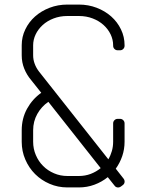

<svg xmlns="http://www.w3.org/2000/svg" viewBox="-20 -820 641 840"><path d="M420.5 -84.5C407.5 -73.8 392.9 -65.4 376.8 -59.2C360.6 -53.1 343.3 -50 325 -50H275C254.3 -50 234.8 -53.9 216.5 -61.8C198.2 -69.6 182.2 -80.2 168.8 -93.8C155.2 -107.2 144.6 -123.2 136.8 -141.5C128.9 -159.8 125 -179.3 125 -200V-250C125 -276 131.1 -299.8 143.2 -321.5C155.4 -343.2 171.5 -360.8 191.5 -374.5ZM525 -620V-622C525 -646.7 519.8 -669.8 509.2 -691.5C498.8 -713.2 484.5 -732 466.5 -748C448.5 -764 427.3 -776.7 403 -786C378.7 -795.3 352.7 -800 325 -800H275C247.3 -800 221.3 -795.3 197 -786C172.7 -776.7 151.5 -764 133.5 -748C115.5 -732 101.2 -713.2 90.8 -691.5C80.2 -669.8 75 -646.7 75 -622V-578C75 -557.3 78.7 -537.9 86 -519.8C93.3 -501.6 103.3 -485 116 -470L160.5 -414C134.5 -395.7 113.8 -372.3 98.2 -344C82.8 -315.7 75 -284.3 75 -250V-200C75 -172.3 80.2 -146.3 90.8 -122C101.2 -97.7 115.5 -76.5 133.5 -58.5C151.5 -40.5 172.7 -26.2 197 -15.8C221.3 -5.2 247.3 0 275 0H325C349 0 371.8 -4 393.2 -12C414.8 -20 434.2 -31 451.5 -45L481 -8C484.3 -3.3 488.7 -0.7 494 0C499.3 0.7 504.3 -0.7 509 -4L517 -10C521.7 -13.3 524.3 -17.7 525 -23C525.7 -28.3 524.3 -33.3 521 -38L486.5 -82C498.5 -98.7 507.9 -117 514.8 -137C521.6 -157 525 -178 525 -200V-280C525 -285.7 523.1 -290.4 519.2 -294.2C515.4 -298.1 510.7 -300 505 -300H495C489.3 -300 484.6 -298.1 480.8 -294.2C476.9 -290.4 475 -285.7 475 -280V-200C475 -186 473.2 -172.5 469.5 -159.5C465.8 -146.5 460.7 -134.3 454 -123L151 -506.5C142.7 -517.2 136.2 -528.6 131.8 -540.8C127.2 -552.9 125 -565.3 125 -578V-622C125 -638.3 128.7 -654.2 136 -669.5C143.3 -684.8 153.6 -698.5 166.8 -710.5C179.9 -722.5 195.8 -732.1 214.2 -739.2C232.8 -746.4 253 -750 275 -750H325C347 -750 367.2 -746.4 385.8 -739.2C404.2 -732.1 420.1 -722.5 433.2 -710.5C446.4 -698.5 456.7 -684.8 464 -669.5C471.3 -654.2 475 -638.3 475 -622V-620C475 -614.3 476.9 -609.6 480.8 -605.8C484.6 -601.9 489.3 -600 495 -600H505C510.7 -600 515.4 -601.9 519.2 -605.8C523.1 -609.6 525 -614.3 525 -620Z"/></svg>

Font: lerotica
Style: Regular
Weight: 400
Designer: defharo
Foundry: deFharo
Version: Version 1.001 2011